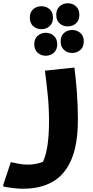

<svg xmlns="http://www.w3.org/2000/svg" viewBox="-64 -891 566 1171"><path d="M279 -800Q279 -834 299.5 -852.5Q320 -871 349 -871Q379 -871 399.5 -852.5Q420 -834 420 -800Q420 -767 399.5 -748.5Q379 -730 349 -730Q320 -730 299.5 -748.5Q279 -767 279 -800ZM118 -783Q118 -817 138.5 -835Q159 -853 189 -853Q218 -853 238.5 -835Q259 -817 259 -783Q259 -750 238.5 -731.5Q218 -713 189 -713Q159 -713 138.5 -731.5Q118 -750 118 -783ZM306 -638Q306 -672 326.5 -690Q347 -708 376 -708Q405 -708 426 -690Q447 -672 447 -638Q447 -605 426 -586.5Q405 -568 376 -568Q347 -568 326.5 -586.5Q306 -605 306 -638ZM145 -621Q145 -654 165.5 -672.5Q186 -691 215 -691Q244 -691 264.5 -672.5Q285 -654 285 -621Q285 -588 264.5 -569.5Q244 -551 215 -551Q186 -551 165.5 -569.5Q145 -588 145 -621ZM2 98Q28 104 54 108.5Q80 113 106 113Q133 113 157 108Q181 103 198 96Q235 17 235 -150Q235 -236 227 -313.5Q219 -391 210 -460L379 -478H390Q399 -409 405 -327.5Q411 -246 411 -162Q411 -9 370.5 84Q330 177 255.5 218.5Q181 260 78 260Q52 260 24 257Q-4 254 -24 250.5Q-44 247 -44 246V236Z"/></svg>

Font: Kufam
Style: Bold Italic
Weight: 700
Italic angle: -11°
Designer: Artur Schmal
Foundry: Original Type
Version: Version 1.301; ttfautohint (v1.8.3)